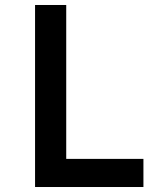

<svg xmlns="http://www.w3.org/2000/svg" viewBox="-20 -750 639 770"><path d="M120.6 0V-730H245.6V-112.8H555.2V0Z"/></svg>

Font: UDEV Gothic 35
Style: Bold
Weight: 700
Version: v2.1.0; ttfautohint (v1.8.4.7-5d5b-dirty) -l 6 -r 45 -G 200 